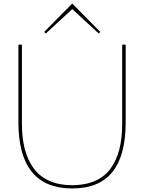

<svg xmlns="http://www.w3.org/2000/svg" viewBox="-20 -1065 822 1095"><path d="M696.8 -810.1V-368.2Q696.8 -178.7 621.3 -84.5Q545.9 9.8 392.1 9.8Q85 9.8 85 -368.2V-810.1H105V-357.9Q105 -277.3 121.6 -214.1Q138.2 -150.9 172.4 -104.5Q206.5 -58.1 261.7 -33.4Q316.9 -8.8 391.1 -8.8Q465.8 -8.8 521.2 -33Q576.7 -57.1 610.4 -103.3Q644 -149.4 660.4 -212.6Q676.8 -275.9 676.8 -357.9V-810.1ZM392.1 -1044.9 551.8 -882.8 543 -874 392.1 -1013.2 241.2 -874 231.9 -882.8Z"/></svg>

Font: Sinkin Sans 100 Thin
Style: Regular
Weight: 100
Designer: Keith Bates
Foundry: K-Type
Version: Sinkin Sans (version 1.0)  by Keith Bates   •   © 2014   www